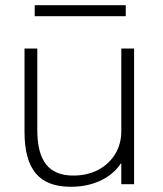

<svg xmlns="http://www.w3.org/2000/svg" viewBox="-20 -706 625 736"><path d="M251 10Q160 10 117 -41.5Q74 -93 74 -200V-520H123V-207Q123 -118 157 -75.5Q191 -33 261 -33Q315 -33 356.5 -55Q398 -77 421.5 -115.5Q445 -154 445 -204V-520H494V0H445V-79H443Q415 -37 365 -13.5Q315 10 251 10ZM113 -644V-686H462V-644Z"/></svg>

Font: M PLUS 1 Light
Style: Regular
Weight: 300
Designer: Coji Morishita
Foundry: UNDERFOREST DESIGN
Version: Version 1.001